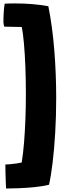

<svg xmlns="http://www.w3.org/2000/svg" viewBox="-25 -859 354 1124"><path d="M304 -286Q304 -179 298.2 -82Q292.5 15 283 93.2Q273.5 171.5 262 222.5Q223.5 232 177.5 236.5Q131.5 241 87.5 242.8Q43.5 244.5 10.5 244.5Q9.5 224 8.5 198Q7.5 172 7 146.8Q6.5 121.5 6.5 104Q17.5 104 36 102.2Q54.5 100.5 73.2 97.8Q92 95 102 92.5Q110.5 41 115.8 -24.2Q121 -89.5 123.8 -161.8Q126.5 -234 126.5 -307Q126.5 -390.5 123.5 -468Q120.5 -545.5 115 -606.2Q109.5 -667 102.5 -701Q77 -701.5 50.5 -702Q24 -702.5 0 -703Q-4 -714.5 -5 -729Q-5 -758 -3 -789Q-1 -820 2.5 -837.5Q13 -838 30 -838.5Q47 -839 62 -839Q114.5 -839 163.2 -835Q212 -831 258 -822.5Q282 -703 293 -564Q304 -425 304 -286Z"/></svg>

Font: Grandstander ExtraBold
Style: Regular
Weight: 800
Designer: Tyler Finck
Foundry: Etcetera Type Co
Version: Version 1.200; ttfautohint (v1.8.3)